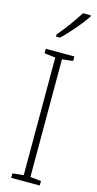

<svg xmlns="http://www.w3.org/2000/svg" viewBox="-143 -987 519 1026"><g transform="rotate(15 116.0 -474.5)"><path d="M195 0H37V-25L98 -31V-682L37 -689V-714H195V-689L135 -682V-31L195 -25ZM223 -941Q207 -917 184.5 -889.5Q162 -862 138 -835.5Q114 -809 95 -791H73V-803Q106 -843 131 -877Q156 -911 180 -949H223Z"/></g></svg>

Font: Noto Sans Lao Looped ExtraCondensed ExtraLight
Style: Regular
Weight: 200
Width: 2
Designer: Mark Frömberg, Ben Mitchell
Foundry: The Fontpad Ltd
Version: Version 1.002; ttfautohint (v1.8.4.7-5d5b)